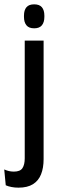

<svg xmlns="http://www.w3.org/2000/svg" viewBox="-66 -686 267 885"><path d="M48 -101.5V-499H135V-101.5ZM91.5 -555.5Q67 -555.5 55.8 -569.5Q44.5 -583.5 44.5 -608V-614Q44.5 -639 55.8 -652.5Q67 -666 91.5 -666Q116 -666 127.2 -652.5Q138.5 -639 138.5 -614V-608Q138.5 -583.5 127.2 -569.5Q116 -555.5 91.5 -555.5ZM19 179Q2 179 -13.2 176Q-28.5 173 -39.5 168L-46.5 95Q-35.5 100 -24.8 102.5Q-14 105 -2 105Q27 105 37.5 89Q48 73 48 44V-127H135V47.5Q135 88 123.2 117.5Q111.5 147 86 163Q60.5 179 19 179Z"/></svg>

Font: Anek Tamil Condensed Medium
Style: Regular
Weight: 500
Width: 3
Designer: Aadarsh Rajan (Tamil), Yesha Goshar (Latin)
Foundry: Ek Type
Version: Version 1.003